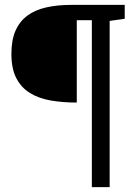

<svg xmlns="http://www.w3.org/2000/svg" viewBox="-20 -691 560 790"><path d="M431.2 79.1H357.9V-607.9H295.9V-269Q236.8 -269 187.3 -277.8Q137.7 -286.6 102.1 -309.1Q66.4 -331.5 46.6 -370.4Q26.9 -409.2 26.9 -469.2Q26.9 -526.4 43.9 -564.9Q61 -603.5 93 -627Q125 -650.4 170.4 -660.6Q215.8 -670.9 272.9 -670.9H493.2V-613.8L431.2 -605Z"/></svg>

Font: Charis SIL APac
Style: Bold
Weight: 700
Foundry: SIL International
Version: Version 5.000